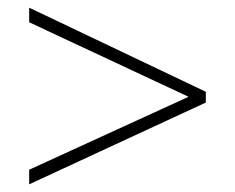

<svg xmlns="http://www.w3.org/2000/svg" viewBox="-20 -605 612 500"><path d="M56 -125 516 -338V-366L56 -585V-547L471 -353L56 -163Z"/></svg>

Font: Noto Sans Tamil ExtraLight
Style: Regular
Weight: 200
Designer: Jelle Bosma - Monotype Design Team
Foundry: Monotype Imaging Inc.
Version: Version 2.004